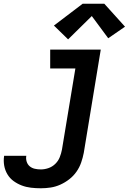

<svg xmlns="http://www.w3.org/2000/svg" viewBox="-86 -796 706 1029"><path d="M133 213Q106 213 80 210Q54 207 30.5 198Q7 189 -13 174.5Q-33 160 -46 138.5Q-59 117 -63.5 91.5Q-68 66 -64 40Q-64 40 -64 39.5Q-64 39 -64 39H55Q55 39 55 39Q55 39 55 39Q52 55 57 70.5Q62 86 73.5 95.5Q85 105 100.5 108.5Q116 112 133 112Q153 112 173.5 105Q194 98 210 82.5Q226 67 234 47Q242 27 246 6L318 -429H183V-530H454L363 23Q358 49 349 75Q340 101 324 124Q308 147 285.5 164.5Q263 182 237.5 193.5Q212 205 185.5 209Q159 213 133 213ZM279 -585 203 -659 357 -776H473L584 -653L494 -591L406 -710Z"/></svg>

Font: Iosevka Curly Slab ExObl
Style: Bold
Weight: 700
Width: 7
Italic angle: -9°
Monospace: yes
Designer: Belleve Invis
Foundry: Belleve Invis
Version: Version 11.0.0; ttfautohint (v1.8.3)